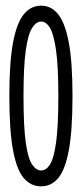

<svg xmlns="http://www.w3.org/2000/svg" viewBox="-20 -647 290 678"><path d="M125 11Q89 11 64 -18Q39 -47 26 -116.5Q13 -186 13 -308Q13 -427 26 -496.5Q39 -566 64 -596.5Q89 -627 125 -627Q161 -627 185.5 -596.5Q210 -566 223 -496.5Q236 -427 236 -308Q236 -186 223 -116.5Q210 -47 185.5 -18Q161 11 125 11ZM125 -45Q143 -45 156.5 -66Q170 -87 178 -143.5Q186 -200 186 -308Q186 -412 178 -469Q170 -526 156.5 -548.5Q143 -571 125 -571Q108 -571 93.5 -548.5Q79 -526 71 -469Q63 -412 63 -308Q63 -200 71 -143.5Q79 -87 93.5 -66Q108 -45 125 -45Z"/></svg>

Font: Inconsolata UltraCondensed
Style: Regular
Weight: 400
Width: 1
Monospace: yes
Designer: Raph Levien, Cyreal, Brenton Simpson
Foundry: Raph Levien, Cyreal, Google
Version: Version 3.001; ttfautohint (v1.8.2.53-6de2)